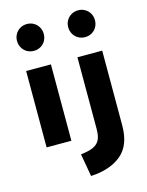

<svg xmlns="http://www.w3.org/2000/svg" viewBox="-141 -834 887 1155"><g transform="rotate(-15 302.0 -256.5)"><path d="M58.6 -664.6Q58.6 -687.5 69.6 -706.5Q80.6 -725.6 99.6 -736.6Q118.7 -747.6 142.1 -747.6Q165.5 -747.6 184.3 -736.6Q203.1 -725.6 214.1 -706.5Q225.1 -687.5 225.1 -664.6Q225.1 -641.1 214.4 -621.8Q203.6 -602.5 184.6 -591.6Q165.5 -580.6 142.1 -580.6Q118.7 -580.6 99.6 -591.6Q80.6 -602.5 69.6 -621.8Q58.6 -641.1 58.6 -664.6ZM64.9 -475.6H219.2V0H64.9ZM377.4 -664.6Q377.4 -687.5 388.4 -706.5Q399.4 -725.6 418.5 -736.6Q437.5 -747.6 460.9 -747.6Q484.4 -747.6 503.2 -736.6Q522 -725.6 533 -706.5Q543.9 -687.5 543.9 -664.6Q543.9 -641.1 533.2 -621.8Q522.5 -602.5 503.4 -591.6Q484.4 -580.6 460.9 -580.6Q437.5 -580.6 418.5 -591.6Q399.4 -602.5 388.4 -621.8Q377.4 -641.1 377.4 -664.6ZM253.9 93.8Q305.7 88.4 333.7 74.7Q361.8 61 373 36.6Q384.3 12.2 384.3 -28.3V-475.6H538.6V-9.8Q538.6 113.8 468.5 171.6Q398.4 229.5 278.8 235.4Z"/></g></svg>

Font: Selawik
Style: Bold
Weight: 700
Designer: Aaron Bell
Foundry: Microsoft Corporation
Version: Version 1.01